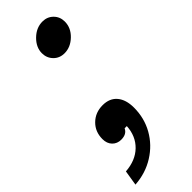

<svg xmlns="http://www.w3.org/2000/svg" viewBox="-274 -548 740 740"><g transform="rotate(-45 96.0 -178.0)"><path d="M65 -442Q65 -474 92 -500.5Q119 -527 153 -527Q179 -527 196.5 -509.5Q214 -492 214 -466Q214 -432 187 -406Q160 -380 127 -380Q100 -380 82.5 -398Q65 -416 65 -442ZM-28 109Q28 105 61.5 72.5Q95 40 98 -12H86Q76 10 46 10Q24 10 10 -4.5Q-4 -19 -4 -43Q-4 -83 22.5 -109Q49 -135 89 -135Q127 -135 147.5 -110.5Q168 -86 168 -43Q168 14 141.5 61Q115 108 68 137.5Q21 167 -38 171Z"/></g></svg>

Font: Open Sauce Sans SemiBold Italic
Style: Regular
Weight: 600
Italic angle: -10°
Designer: Alfredo Marco Pradil
Foundry: Creative Sauce Fz LLC
Version: Version 1.477